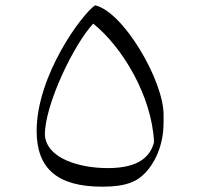

<svg xmlns="http://www.w3.org/2000/svg" viewBox="-20 -703 740 723"><path d="M365 0C456 0 497 -20 528 -53C558 -85 596 -148 596 -243V-271C596 -399 445 -659 338 -683C287 -648 118 -418 118 -210C118 -70 194 0 365 0ZM386 -70C279 -70 156 -106 149 -194C148 -308 258 -536 331 -614C441 -526 552 -341 560 -168C547 -116 506 -70 386 -70Z"/></svg>

Font: Kawkab Mono Light
Style: Regular
Weight: 300
Monospace: yes
Designer: Abdullah Arif
Foundry: Abdullah Arif
Version: Version 1.000;PS 000.500;hotconv 1.0.88;makeotf.lib2.5.64775